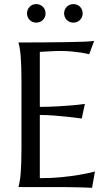

<svg xmlns="http://www.w3.org/2000/svg" viewBox="-20 -906 530 930"><path d="M69.8 -700.2Q130.9 -700.2 191.2 -700.7Q251.5 -701.2 301.8 -701.9Q352.1 -702.6 387.7 -704.1Q423.3 -705.6 436 -708L412.1 -643.1Q396 -647.5 374.5 -650.9Q356 -653.8 329.3 -656.5Q302.7 -659.2 268.1 -659.2Q256.3 -659.2 240 -658.4Q223.6 -657.7 208.5 -656.7Q190.9 -655.8 172.9 -654.8V-388.2Q223.1 -388.7 263.7 -391.1Q304.2 -393.6 332.5 -396Q365.7 -398.9 391.1 -402.8L376 -332Q342.3 -336.4 307.1 -340.3Q276.9 -343.8 241.2 -346.4Q205.6 -349.1 172.9 -349.1V-43Q230.5 -43 278.8 -47.9Q327.1 -52.7 363.3 -59.1Q405.3 -65.9 439.9 -75.2L425.8 3.9Q419.9 3.4 408.2 2.9Q396.5 2.4 382.1 2Q367.7 1.5 351.8 1.2Q335.9 1 321.8 0.7Q307.6 0.5 296.6 0.2Q285.6 0 280.8 0H69.8V-2Q72.8 -12.2 75.4 -27.3Q78.1 -42.5 80.1 -64.9Q82 -87.4 83 -118.4Q84 -149.4 84 -190.9V-508.8Q84 -550.3 83 -581.3Q82 -612.3 80.1 -635Q78.1 -657.7 75.4 -672.9Q72.8 -688 69.8 -698.2V-700.2ZM110.8 -841.3Q110.8 -850.6 114.3 -858.9Q117.7 -867.2 123.8 -873.3Q129.9 -879.4 137.9 -882.8Q146 -886.2 155.8 -886.2Q165 -886.2 173.3 -882.8Q181.6 -879.4 187.7 -873.3Q193.8 -867.2 197.3 -858.9Q200.7 -850.6 200.7 -841.3Q200.7 -832 197.3 -823.7Q193.8 -815.4 187.7 -809.3Q181.6 -803.2 173.3 -799.8Q165 -796.4 155.8 -796.4Q146 -796.4 137.9 -799.8Q129.9 -803.2 123.8 -809.3Q117.7 -815.4 114.3 -823.7Q110.8 -832 110.8 -841.3ZM290.5 -841.3Q290.5 -850.6 293.9 -858.9Q297.4 -867.2 303.5 -873.3Q309.6 -879.4 317.9 -882.8Q326.2 -886.2 335.4 -886.2Q344.7 -886.2 353 -882.8Q361.3 -879.4 367.4 -873.3Q373.5 -867.2 377 -858.9Q380.4 -850.6 380.4 -841.3Q380.4 -832 377 -823.7Q373.5 -815.4 367.4 -809.3Q361.3 -803.2 353 -799.8Q344.7 -796.4 335.4 -796.4Q326.2 -796.4 317.9 -799.8Q309.6 -803.2 303.5 -809.3Q297.4 -815.4 293.9 -823.7Q290.5 -832 290.5 -841.3Z"/></svg>

Font: Marcellus
Style: Regular
Weight: 400
Designer: Astigmatic (AOETI)
Foundry: Astigmatic (AOETI)
Version: Version 1.000